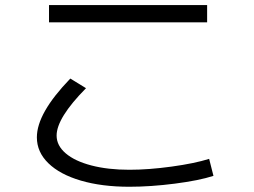

<svg xmlns="http://www.w3.org/2000/svg" viewBox="-20 -710 978 740"><path d="M122.1 -180.7Q122.1 -227.5 154.1 -283.7Q186 -339.8 251 -407.2L311.5 -370.1Q198.2 -255.4 198.2 -187.5Q198.2 -148.9 233.4 -118.9Q268.6 -88.9 332.3 -72.3Q396 -55.7 478.5 -55.7Q552.7 -55.7 641.4 -67.9Q730 -80.1 786.1 -97.7L802.7 -32.2Q747.1 -14.2 653.8 -2.2Q560.5 9.8 478.5 9.8Q372.6 9.8 291.7 -13.9Q210.9 -37.6 166.5 -80.8Q122.1 -124 122.1 -180.7ZM168.9 -690.4H778.3V-624H168.9Z"/></svg>

Font: Pretendard JP
Style: Regular
Weight: 400
Designer: Base glyphs from Inter by Rasmus Andersson; Hangeul glyphs from Noto Sans CJK(Source Han Sans) by Jang Soo-young and Kan
Foundry: Kil Hyung-jin
Version: Version 1.309